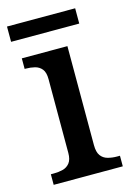

<svg xmlns="http://www.w3.org/2000/svg" viewBox="-107 -734 542 789"><g transform="rotate(-15 164.5 -339.0)"><path d="M21 0V-45H34Q54 -45 72 -49.5Q90 -54 101.5 -68.5Q113 -83 113 -111V-425Q113 -454 101.5 -468Q90 -482 72 -486.5Q54 -491 34 -491H29V-536H223V-115Q223 -85 234 -70Q245 -55 263.5 -50Q282 -45 302 -45H315V0ZM4 -613V-678H294V-613Z"/></g></svg>

Font: Noto Serif Gujarati Medium
Style: Regular
Weight: 500
Version: Version 2.102